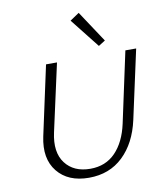

<svg xmlns="http://www.w3.org/2000/svg" viewBox="-97 -986 898 1070"><g transform="rotate(-10 351.5 -451.5)"><path d="M501 -708 370 -874 422 -909 539 -732ZM320 6Q202 6 142 -68.5Q82 -143 108 -265L193 -658H255L171 -277Q147 -168 194.5 -105Q242 -42 336 -42Q423 -42 478.5 -99.5Q534 -157 556 -258L642 -658H703L618 -268Q590 -141 513 -67.5Q436 6 320 6Z"/></g></svg>

Font: EauTest Semilight
Style: Italic
Weight: 300
Italic angle: -12°
Designer: Christian Thalmann (Catharsis Fonts)
Version: Version 0.001;PS 000.001;hotconv 1.0.88;makeotf.lib2.5.64775